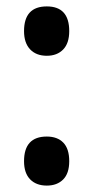

<svg xmlns="http://www.w3.org/2000/svg" viewBox="-20 -569 291 599"><path d="M55 -472Q55 -549 126 -549Q196 -549 196 -472Q196 -434 177 -414.5Q158 -395 126 -395Q93 -395 74 -415Q55 -435 55 -472ZM55 -66Q55 -143 126 -143Q159 -143 177.5 -124Q196 -105 196 -66Q196 -28 177 -9Q158 10 126 10Q93 10 74 -9.5Q55 -29 55 -66Z"/></svg>

Font: Noto Sans Bengali ExtraCondensed SemiBold
Style: Regular
Weight: 600
Width: 2
Designer: Joana Ranito - Universal Thirst; Jelle Bosma - Monotype Design Team
Foundry: Universal Thirst ehf.
Version: Version 3.000; ttfautohint (v1.8.4.7-5d5b)